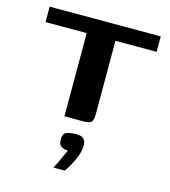

<svg xmlns="http://www.w3.org/2000/svg" viewBox="-105 -545 767 865"><g transform="rotate(15 278.5 -112.0)"><path d="M20 -460H538V-388H346V-47Q346 -19 338 -9.5Q330 0 301 0H212V-388H20ZM224 236Q234 217 241 202Q248 187 254 173Q260 159 267 145Q264 145 261 144.5Q258 144 254 144Q243 142 233 134.5Q223 127 223 105Q223 78 239 71Q255 64 284 64Q296 64 306 66.5Q316 69 323 78.5Q330 88 330 106Q330 126 321.5 150.5Q313 175 300.5 197.5Q288 220 277 236Z"/></g></svg>

Font: Genos Thin SemiBold
Style: Regular
Weight: 600
Version: Version 1.010